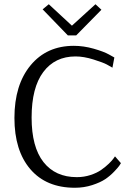

<svg xmlns="http://www.w3.org/2000/svg" viewBox="-20 -875 610 905"><path d="M300 -708 181 -831 210 -855 319 -754 430 -855 458 -829 339 -708ZM510 -556Q500 -562 483.5 -571Q467 -580 421 -594.5Q375 -609 336 -609Q239 -609 184 -535.5Q129 -462 129 -321Q129 -182 185 -111Q241 -40 342 -40Q376 -40 406.5 -50Q437 -60 457.5 -74.5Q478 -89 493 -103.5Q508 -118 515 -128L522 -138L550 -106Q547 -101 542 -93.5Q537 -86 518 -66Q499 -46 476 -30.5Q453 -15 414.5 -2.5Q376 10 333 10Q198 10 123 -77.5Q48 -165 48 -319Q48 -475 124 -567Q200 -659 328 -659Q374 -659 421.5 -645.5Q469 -632 494 -618L519 -604Z"/></svg>

Font: Arsenal
Style: Regular
Weight: 400
Designer: Andrij Shevchenko
Foundry: Stairsfor.com
Version: Version 1.000